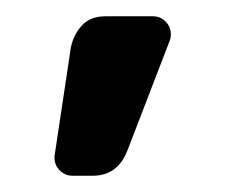

<svg xmlns="http://www.w3.org/2000/svg" viewBox="-20 -141 290 236"><path d="M110 -121H168Q177 -121 183.5 -114.5Q190 -108 190 -99Q190 -95 189 -92L137 43Q125 75 94 75H69Q60 75 53.5 68.5Q47 62 47 53V51L67 -82Q70 -98 80.5 -109.5Q91 -121 110 -121Z"/></svg>

Font: Contemporary
Style: Regular
Weight: 400
Designer: Victor Tran
Foundry: Victor Tran
Version: Version 1.100